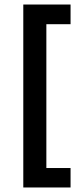

<svg xmlns="http://www.w3.org/2000/svg" viewBox="-20 -710 356 849"><path d="M83 119V-690H292V-603H185V33H292V119Z"/></svg>

Font: Bricolage Grotesque 12pt Medium
Style: Regular
Weight: 500
Designer: Mathieu Triay
Foundry: Atelier Triay
Version: Version 1.001; ttfautohint (v1.8.4.7-5d5b);gftools[0.9.33.de